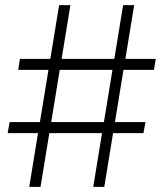

<svg xmlns="http://www.w3.org/2000/svg" viewBox="-20 -727 637 747"><path d="M377 -209H171.9L137.7 0H93.8L127.9 -209H9.8L17.6 -252H135.3L168.5 -455.1H50.8L57.6 -498H175.8L210 -707H253.9L219.7 -498H424.8L459 -707H502L467.8 -498H585.9L579.1 -455.1H460.4L427.2 -252H545.9L538.1 -209H419.9L385.7 0H342.8ZM384.3 -252 417.5 -455.1H212.4L179.2 -252Z"/></svg>

Font: Pretendard Std ExtraLight
Style: Regular
Weight: 200
Designer: Base glyphs from Inter by Rasmus Andersson; Hangeul glyphs from Noto Sans CJK(Source Han Sans) by Jang Soo-young and Kan
Foundry: Kil Hyung-jin
Version: Version 1.309